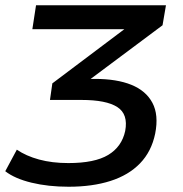

<svg xmlns="http://www.w3.org/2000/svg" viewBox="-41 -518 696 730"><path d="M220 192Q142 192 78.5 176.5Q15 161 -21 133L23 51Q58 75 107.5 88.5Q157 102 219 102Q319 102 370.5 71Q422 40 435 -20Q447 -84 405 -111Q363 -138 269 -138H149L158 -201L473 -438L464 -407H82L96 -498H590L577 -422L281 -201L259 -218H320Q403 -218 458.5 -195.5Q514 -173 538.5 -127Q563 -81 549 -10Q535 58 491.5 103Q448 148 379 170Q310 192 220 192Z"/></svg>

Font: Nunito Sans 7pt SemiExpanded SemiBold
Style: Italic
Weight: 600
Width: 6
Italic angle: -9°
Designer: Vernon Adams
Foundry: Vernon Adams
Version: Version 3.101;gftools[0.9.27]